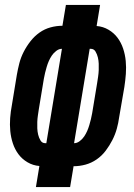

<svg xmlns="http://www.w3.org/2000/svg" viewBox="-20 -755 540 775"><path d="M125 0 139 -85Q113 -87 91 -100Q69 -113 54.5 -132.5Q40 -152 32 -176Q24 -200 21.5 -226Q19 -252 21 -278.5Q23 -305 28 -331L48 -453Q52 -476 58 -499.5Q64 -523 75.5 -545.5Q87 -568 103 -588.5Q119 -609 139.5 -623.5Q160 -638 184 -644.5Q208 -651 232 -651L246 -735H384L370 -650Q396 -648 418 -635Q440 -622 454.5 -602.5Q469 -583 477 -559Q485 -535 487.5 -509Q490 -483 488 -456.5Q486 -430 482 -404L461 -282Q458 -259 451.5 -235.5Q445 -212 433.5 -189.5Q422 -167 406.5 -146.5Q391 -126 370 -111.5Q349 -97 325 -90.5Q301 -84 277 -84L263 0ZM279 -177Q291 -177 302 -185.5Q313 -194 320 -204.5Q327 -215 332 -226.5Q337 -238 340.5 -250Q344 -262 347 -274Q350 -286 352 -298L372 -419Q374 -432 376 -445.5Q378 -459 378.5 -472Q379 -485 378.5 -498Q378 -511 375 -523.5Q372 -536 365.5 -547Q359 -558 346 -558H342ZM163 -177H167L230 -558Q218 -558 207 -549.5Q196 -541 189 -530.5Q182 -520 177 -508.5Q172 -497 168.5 -485Q165 -473 162 -461Q159 -449 157 -437L137 -316Q135 -303 133 -289.5Q131 -276 130.5 -263Q130 -250 130.5 -237Q131 -224 134 -211.5Q137 -199 143.5 -188Q150 -177 163 -177Z"/></svg>

Font: Iosevka Heavy
Style: Italic
Weight: 900
Italic angle: -9°
Monospace: yes
Designer: Belleve Invis
Foundry: Belleve Invis
Version: Version 32.5.0; ttfautohint (v1.8.4)